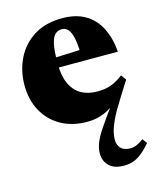

<svg xmlns="http://www.w3.org/2000/svg" viewBox="-110 -553 725 885"><g transform="rotate(-15 252.0 -111.0)"><path d="M483.5 -127 434.5 -49Q402 2 386.2 35.8Q370.5 69.5 365.8 90.8Q361 112 361 126.5Q361 155 377 169.8Q393 184.5 420.5 184.5Q436.5 184.5 451.2 178.2Q466 172 484.5 158L501 180.5Q476.5 209 455.8 225Q435 241 415 247.5Q395 254 372.5 254Q325 254 301.5 230.5Q278 207 278 171.5Q278 145.5 289 118.8Q300 92 322.5 58.8Q345 25.5 378.5 -20.5L407.5 -58L414 -49.5Q380.5 -17 343 -1Q305.5 15 262 15Q189 15 135.5 -15.5Q82 -46 53 -99.5Q24 -153 24 -222Q24 -290.5 52 -348.2Q80 -406 135 -441.2Q190 -476.5 271.5 -476.5Q336 -476.5 380.5 -450.5Q425 -424.5 449.8 -376Q474.5 -327.5 480 -261H152V-307.5L401.5 -317.5L312.5 -288Q311.5 -339.5 305 -370Q298.5 -400.5 286.5 -414.2Q274.5 -428 256 -428Q239 -428 225.8 -417Q212.5 -406 205 -374.5Q197.5 -343 197.5 -281Q197.5 -222 214.8 -183.8Q232 -145.5 264.5 -126.8Q297 -108 342.5 -108Q366 -108 385.8 -112Q405.5 -116 424.8 -125.5Q444 -135 465.5 -151.5Z"/></g></svg>

Font: Newsreader 36pt ExtraBold
Style: Regular
Weight: 800
Designer: Hugues Gentile
Foundry: Production Type
Version: Version 1.003